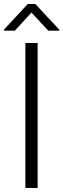

<svg xmlns="http://www.w3.org/2000/svg" viewBox="-21 -922 311 942"><path d="M163.6 -710.9V0H103.5V-710.9ZM152.3 -902.3 270 -776.4V-771.5H215.8L133.3 -860.4L51.8 -771.5H-1V-777.3L115.2 -902.3Z"/></svg>

Font: Vazirmatn FD ExtraLight
Style: Regular
Weight: 200
Designer: Saber Rastikerdar
Foundry: Saber Rastikerdar
Version: Version 33.003